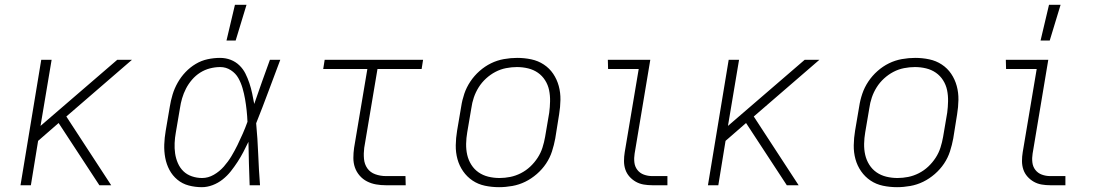

<svg xmlns="http://www.w3.org/2000/svg" viewBox="-20 -768 4540 796"><path d="M65 0 151 -520H194L148 -246L466 -520H527L255 -285L441 0H392L223 -258L138 -184L108 0Z M817 8Q789 8 762.5 1Q736 -6 715.5 -23Q695 -40 682.5 -63.5Q670 -87 665 -114Q660 -141 661 -169Q662 -197 667 -226L684 -326Q688 -351 695.5 -376Q703 -401 716.5 -425Q730 -449 749 -469Q768 -489 791.5 -503Q815 -517 841 -522.5Q867 -528 892 -528Q916 -528 936.5 -520Q957 -512 972.5 -497Q988 -482 997.5 -463Q1007 -444 1014 -423Q1021 -402 1025.5 -380.5Q1030 -359 1034 -337Q1050 -383 1066 -428.5Q1082 -474 1099 -520H1142Q1117 -454 1092.5 -388Q1068 -322 1042 -257Q1048 -193 1050.5 -128.5Q1053 -64 1058 0H1015Q1013 -45 1012 -90Q1011 -135 1010 -180Q1000 -159 989 -138Q978 -117 965 -97Q952 -77 937 -58Q922 -39 903 -24Q884 -9 861.5 -0.5Q839 8 817 8ZM818 -30Q843 -30 866.5 -43.5Q890 -57 908 -77.5Q926 -98 939.5 -120.5Q953 -143 964.5 -166.5Q976 -190 986.5 -214Q997 -238 1006 -263Q1005 -287 1002.5 -310.5Q1000 -334 996 -357Q992 -380 985.5 -402.5Q979 -425 968 -444.5Q957 -464 937 -477Q917 -490 893 -490Q872 -490 850.5 -484.5Q829 -479 810 -467Q791 -455 776 -437.5Q761 -420 751 -400.5Q741 -381 735 -360.5Q729 -340 726 -319L709 -219Q705 -197 704 -175Q703 -153 706 -132Q709 -111 717.5 -91.5Q726 -72 740.5 -58Q755 -44 775.5 -37Q796 -30 818 -30ZM919 -600 954 -748H1002L957 -600Z M1580 0Q1559 0 1539 -3.5Q1519 -7 1501.5 -16Q1484 -25 1471 -40Q1458 -55 1451.5 -73.5Q1445 -92 1445 -113Q1445 -134 1448 -155L1503 -482H1320L1326 -520H1734L1728 -482H1545L1490 -155Q1487 -132 1489 -109.5Q1491 -87 1503 -70Q1515 -53 1536 -45.5Q1557 -38 1580 -38H1661L1662 0Z M2049 8Q2019 8 1990.5 2Q1962 -4 1939 -19.5Q1916 -35 1900 -58Q1884 -81 1876.5 -108.5Q1869 -136 1869.5 -166Q1870 -196 1875 -226L1892 -326Q1896 -353 1905 -379.5Q1914 -406 1930 -430Q1946 -454 1968 -473.5Q1990 -493 2015.5 -505.5Q2041 -518 2069 -523Q2097 -528 2124 -528Q2154 -528 2182.5 -522Q2211 -516 2234.5 -500.5Q2258 -485 2273.5 -462Q2289 -439 2296.5 -411.5Q2304 -384 2303.5 -354Q2303 -324 2298 -294L2282 -194Q2277 -167 2268.5 -140.5Q2260 -114 2244 -90Q2228 -66 2205.5 -46.5Q2183 -27 2157.5 -14.5Q2132 -2 2104 3Q2076 8 2049 8ZM2051 -30Q2073 -30 2095.5 -34.5Q2118 -39 2139.5 -50Q2161 -61 2178.5 -77.5Q2196 -94 2209 -114Q2222 -134 2229 -156Q2236 -178 2240 -201L2257 -301Q2260 -324 2260.5 -348Q2261 -372 2256.5 -394Q2252 -416 2240 -435Q2228 -454 2210 -466.5Q2192 -479 2169.5 -484.5Q2147 -490 2123 -490Q2101 -490 2078 -485.5Q2055 -481 2034 -470Q2013 -459 1995 -442.5Q1977 -426 1964.5 -406Q1952 -386 1944.5 -364Q1937 -342 1934 -319L1917 -219Q1913 -196 1912.5 -172Q1912 -148 1917 -126Q1922 -104 1934 -85Q1946 -66 1964 -53.5Q1982 -41 2004.5 -35.5Q2027 -30 2051 -30Z M2685 0Q2666 0 2648.5 -3Q2631 -6 2616 -14.5Q2601 -23 2589.5 -36Q2578 -49 2572.5 -65.5Q2567 -82 2567 -100.5Q2567 -119 2570 -137L2628 -482H2501L2500 -520H2676L2611 -131Q2608 -113 2610 -95Q2612 -77 2622.5 -63.5Q2633 -50 2649.5 -44Q2666 -38 2684 -38H2747V0Z M2915 0 3001 -520H3044L2998 -246L3316 -520H3377L3105 -285L3291 0H3242L3073 -258L2988 -184L2958 0Z M3699 8Q3669 8 3640.5 2Q3612 -4 3589 -19.5Q3566 -35 3550 -58Q3534 -81 3526.5 -108.5Q3519 -136 3519.5 -166Q3520 -196 3525 -226L3542 -326Q3546 -353 3555 -379.5Q3564 -406 3580 -430Q3596 -454 3618 -473.5Q3640 -493 3665.5 -505.5Q3691 -518 3719 -523Q3747 -528 3774 -528Q3804 -528 3832.5 -522Q3861 -516 3884.5 -500.5Q3908 -485 3923.5 -462Q3939 -439 3946.5 -411.5Q3954 -384 3953.5 -354Q3953 -324 3948 -294L3932 -194Q3927 -167 3918.5 -140.5Q3910 -114 3894 -90Q3878 -66 3855.5 -46.5Q3833 -27 3807.5 -14.5Q3782 -2 3754 3Q3726 8 3699 8ZM3701 -30Q3723 -30 3745.5 -34.5Q3768 -39 3789.5 -50Q3811 -61 3828.5 -77.5Q3846 -94 3859 -114Q3872 -134 3879 -156Q3886 -178 3890 -201L3907 -301Q3910 -324 3910.5 -348Q3911 -372 3906.5 -394Q3902 -416 3890 -435Q3878 -454 3860 -466.5Q3842 -479 3819.5 -484.5Q3797 -490 3773 -490Q3751 -490 3728 -485.5Q3705 -481 3684 -470Q3663 -459 3645 -442.5Q3627 -426 3614.5 -406Q3602 -386 3594.5 -364Q3587 -342 3584 -319L3567 -219Q3563 -196 3562.5 -172Q3562 -148 3567 -126Q3572 -104 3584 -85Q3596 -66 3614 -53.5Q3632 -41 3654.5 -35.5Q3677 -30 3701 -30Z M4335 0Q4316 0 4298.5 -3Q4281 -6 4266 -14.5Q4251 -23 4239.5 -36Q4228 -49 4222.5 -65.5Q4217 -82 4217 -100.5Q4217 -119 4220 -137L4278 -482H4151L4150 -520H4326L4261 -131Q4258 -113 4260 -95Q4262 -77 4272.5 -63.5Q4283 -50 4299.5 -44Q4316 -38 4334 -38H4397V0ZM4294 -600 4329 -748H4377L4332 -600Z"/></svg>

Font: Iosevka Etoile Extralight
Style: Italic
Weight: 200
Italic angle: -9°
Designer: Belleve Invis
Foundry: Belleve Invis
Version: Version 22.1.2; ttfautohint (v1.8.4)